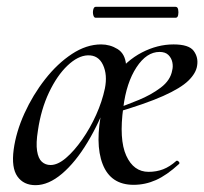

<svg xmlns="http://www.w3.org/2000/svg" viewBox="-20 -529 598 562"><path d="M84 13Q49 13 31 -12.5Q13 -38 20 -91Q27 -143 51.5 -197Q76 -251 112 -297Q148 -343 190.5 -371Q233 -399 276 -399Q302 -399 324 -385.5Q346 -372 349 -340Q337 -316 323.5 -293Q310 -270 299 -246Q272 -172 236.5 -113Q201 -54 161.5 -20.5Q122 13 84 13ZM128 -46Q149 -46 173 -66.5Q197 -87 220.5 -120.5Q244 -154 261.5 -193Q279 -232 287 -270Q295 -310 281.5 -339Q268 -368 237 -367Q208 -366 177.5 -337Q147 -308 123.5 -258.5Q100 -209 91 -147Q85 -110 88.5 -87.5Q92 -65 102.5 -55.5Q113 -46 128 -46ZM371 12Q304 12 280.5 -48.5Q257 -109 279 -211L315 -305Q350 -352 395.5 -375.5Q441 -399 488 -399Q533 -399 547 -380Q561 -361 557 -337Q554 -315 531.5 -293Q509 -271 457.5 -248Q406 -225 314 -198L315 -209Q348 -221 385 -236Q422 -251 450.5 -272.5Q479 -294 484 -323Q487 -334 484.5 -346.5Q482 -359 473 -368Q464 -377 447 -377Q409 -377 379.5 -332Q350 -287 341 -215Q328 -121 349.5 -73.5Q371 -26 415 -26Q438 -26 457.5 -33.5Q477 -41 496 -58Q499 -60 503 -56Q507 -52 504 -49Q468 -16 436.5 -2Q405 12 371 12ZM260 -477Q255 -477 253 -485Q251 -493 253 -501Q255 -509 260 -509H494Q500 -509 501.5 -501Q503 -493 501.5 -485Q500 -477 494 -477Z"/></svg>

Font: Cormorant Garamond Light Medium
Style: Italic
Weight: 500
Italic angle: -10°
Version: Version 4.001